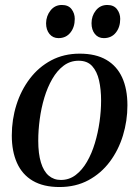

<svg xmlns="http://www.w3.org/2000/svg" viewBox="-20 -742 560 773"><path d="M301 -526Q365.5 -526 408 -501.2Q450.5 -476.5 471.8 -430Q493 -383.5 493 -318Q493 -255.5 475 -196.5Q457 -137.5 422 -90.8Q387 -44 336 -16.5Q285 11 219.5 11Q155 11 112.2 -14Q69.5 -39 48.5 -85.8Q27.5 -132.5 27.5 -196.5Q27.5 -260.5 46 -319.5Q64.5 -378.5 100 -425.2Q135.5 -472 186.2 -499Q237 -526 301 -526ZM296.5 -497.5Q263 -497.5 236.5 -477.8Q210 -458 190.5 -424.2Q171 -390.5 158.5 -348.8Q146 -307 140 -262.2Q134 -217.5 134 -175.5Q134 -123 144.8 -87.8Q155.5 -52.5 176 -35Q196.5 -17.5 225 -17.5Q258.5 -17.5 284.8 -37.5Q311 -57.5 330.2 -90.8Q349.5 -124 362 -165.8Q374.5 -207.5 380.8 -251.8Q387 -296 387 -337Q387 -382 378.8 -418.2Q370.5 -454.5 351 -476Q331.5 -497.5 296.5 -497.5ZM215.5 -588.5Q193 -588.5 179.2 -605.2Q165.5 -622 165.5 -648.5Q166 -678 183.5 -700Q201 -722 229 -722Q255.5 -722 268.2 -705Q281 -688 281 -666Q281 -632.5 263.2 -610.5Q245.5 -588.5 215.5 -588.5ZM398 -588.5Q375.5 -588.5 362 -605.2Q348.5 -622 348.5 -648.5Q348.5 -678 366 -700Q383.5 -722 412 -722Q438 -722 451 -705Q464 -688 464 -666Q464 -632.5 446.2 -610.5Q428.5 -588.5 398 -588.5Z"/></svg>

Font: Merriweather 120pt
Style: Italic
Weight: 400
Italic angle: -7.8°
Version: Version 2.101